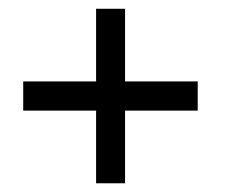

<svg xmlns="http://www.w3.org/2000/svg" viewBox="-20 -420 540 440"><path d="M33.2 -233.4H200.2V-399.9H266.6V-233.4H433.1V-166.5H266.6V0H200.2V-166.5H33.2Z"/></svg>

Font: Malkor
Style: Regular
Weight: 400
Version: Version 1.3